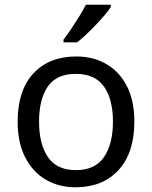

<svg xmlns="http://www.w3.org/2000/svg" viewBox="-20 -786 645 816"><path d="M551 -269Q551 -136 483.5 -63Q416 10 301 10Q230 10 174.5 -22.5Q119 -55 87 -117.5Q55 -180 55 -269Q55 -402 122 -474Q189 -546 304 -546Q377 -546 432.5 -513.5Q488 -481 519.5 -419.5Q551 -358 551 -269ZM146 -269Q146 -174 183.5 -118.5Q221 -63 303 -63Q384 -63 422 -118.5Q460 -174 460 -269Q460 -364 422 -418Q384 -472 302 -472Q220 -472 183 -418Q146 -364 146 -269ZM451 -756Q442 -742 425 -722Q408 -702 387.5 -680.5Q367 -659 346.5 -639.5Q326 -620 308 -606H250V-618Q265 -637 282.5 -663Q300 -689 317 -716.5Q334 -744 345 -766H451Z"/></svg>

Font: Noto Sans Bassa Vah
Style: Regular
Weight: 400
Designer: Monotype Design Team
Foundry: Monotype Imaging Inc.
Version: Version 2.002